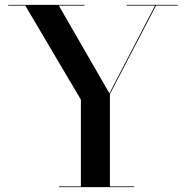

<svg xmlns="http://www.w3.org/2000/svg" viewBox="-20 -770 760 790"><path d="M222.8 -3H312.8V-360L84 -747H13.8V-750H327.8V-747H222L430.2 -386L617.9 -747H501.2V-750H711.2V-747H621.9L432.2 -383V-3H532.2V0H222.8Z"/></svg>

Font: Bodoni* 72 Medium
Style: Regular
Weight: 500
Version: Version 1.002; ttfautohint (v0.97) -l 8 -r 50 -G 200 -x 14 -